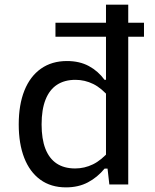

<svg xmlns="http://www.w3.org/2000/svg" viewBox="-20 -785 660 817"><path d="M486 -688.3H592.7V-628.8H216V-688.3H471.5ZM431 -765H525.7V0H445.3L434.8 -92.5H431ZM264.8 -525.3Q318.5 -525.3 358.1 -503.9Q397.7 -482.5 424.7 -445.5H446.8V-369Q412.8 -409.8 376.8 -427.6Q340.7 -445.3 301 -445.3Q254.7 -445.3 222.6 -424.3Q190.5 -403.3 173.8 -361.1Q157 -318.8 157 -255.7Q157 -193.5 173.2 -151.9Q189.5 -110.3 221.2 -89.2Q253 -68.2 299.7 -68.2Q339.5 -68.2 375.5 -85.7Q411.5 -103.2 446.8 -144V-67.7H425.2Q394.7 -30.5 354.2 -9.1Q313.8 12.3 260.8 12.3Q196.7 12.3 151.6 -20.4Q106.5 -53.2 83.1 -113.3Q59.7 -173.5 59.7 -255.7Q59.7 -339.2 83.9 -399.8Q108.2 -460.3 154.3 -492.8Q200.5 -525.3 264.8 -525.3Z"/></svg>

Font: Monaspace Neon Var ExtraLight
Style: Regular
Weight: 200
Designer: Riley Cran and the Lettermatic Team
Version: Version 1.200 (Monaspace Neon Var)